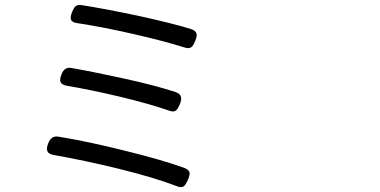

<svg xmlns="http://www.w3.org/2000/svg" viewBox="-20 -748 1540 778"><path d="M697.3 6.8Q610.4 -27.3 456.1 -65.4Q323.2 -97.7 197.3 -120.1Q175.8 -124 171.9 -135.7Q167 -146.5 175.8 -168Q187.5 -199.2 216.8 -194.3Q336.9 -174.8 484.4 -137.7Q639.6 -99.6 727.5 -67.4Q745.1 -60.5 748 -48.8Q750 -39.1 741.2 -19Q732.4 1 724.6 6.8Q714.8 13.7 697.3 6.8ZM665 -299.8Q586.9 -327.1 464.8 -356.4Q349.6 -383.8 251 -400.4Q230.5 -404.3 225.6 -415Q220.7 -425.8 229.5 -447.3Q241.2 -477.5 268.6 -472.7Q373 -454.1 487.3 -428.7Q614.3 -400.4 691.4 -375Q710 -368.2 712.9 -356.4Q716.8 -344.7 708.5 -325.2Q700.2 -305.7 692.4 -299.8Q682.6 -293 665 -299.8ZM727.5 -555.7Q644.5 -582 515.6 -611.3Q390.6 -639.6 293 -654.3Q271.5 -657.2 267.6 -668.9Q263.7 -678.7 272.5 -700.2Q279.3 -716.8 286.1 -722.7Q294.9 -729.5 309.6 -727.5Q408.2 -711.9 537.1 -684.6Q688.5 -651.4 754.9 -629.9Q773.4 -624 776.4 -611.3Q779.3 -601.6 770.5 -581.1Q762.7 -561.5 754.9 -556.6Q745.1 -549.8 727.5 -555.7Z"/></svg>

Font: Bpmf GenSen Rounded R
Style: R
Weight: 400
Foundry: But Ko
Version: Version 1.320